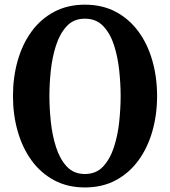

<svg xmlns="http://www.w3.org/2000/svg" viewBox="-20 -792 728 822"><path d="M343.5 10.5Q269.5 10.5 212 -20.2Q154.5 -51 115.2 -105Q76 -159 55.8 -229.8Q35.5 -300.5 35.5 -381Q35.5 -461.5 55.8 -532.5Q76 -603.5 115.2 -657.2Q154.5 -711 212 -741.5Q269.5 -772 343.5 -772Q418 -772 475.5 -741.5Q533 -711 572.5 -657.2Q612 -603.5 632.2 -532.5Q652.5 -461.5 652.5 -381Q652.5 -300.5 632.2 -229.8Q612 -159 572.5 -105Q533 -51 475.5 -20.2Q418 10.5 343.5 10.5ZM343.5 -47Q391.5 -47 421.5 -79.2Q451.5 -111.5 468 -162.5Q484.5 -213.5 490.5 -271.5Q496.5 -329.5 496.5 -381Q496.5 -432 490.5 -489.5Q484.5 -547 468.5 -597.5Q452.5 -648 422.2 -680Q392 -712 343.5 -712Q295.5 -712 265.8 -680Q236 -648 219.8 -597.5Q203.5 -547 197.5 -489.5Q191.5 -432 191.5 -381Q191.5 -329.5 197.5 -271.5Q203.5 -213.5 219.8 -162.5Q236 -111.5 265.8 -79.2Q295.5 -47 343.5 -47Z"/></svg>

Font: Libre Caslon Condensed
Style: Bold
Weight: 700
Designer: Pablo Impallari, Rodrigo Fuenzalida, Katja Schimmel, Ertekin Erdin
Foundry: Pablo Impallari, Rodrigo Fuenzalida
Version: Version 2.000; ttfautohint (v1.8.4.7-5d5b);gftools[0.9.33]